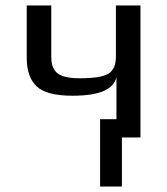

<svg xmlns="http://www.w3.org/2000/svg" viewBox="-20 -504 613 704"><path d="M427 180H347V-67H407V-222Q393 -153 246 -153Q150 -153 114 -187.5Q78 -222 78 -292V-484H168V-297Q168 -279 171 -267Q174 -255 183.5 -242.5Q193 -230 215.5 -223.5Q238 -217 272 -217Q351 -217 378 -234Q405 -251 405 -297V-484H495V0H427Z"/></svg>

Font: Play
Style: Regular
Weight: 400
Designer: Jonas Hecksher
Foundry: Jonas Hecksher, Playtypeª, e-types AS
Version: Version 1.002